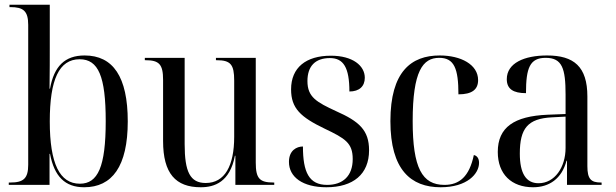

<svg xmlns="http://www.w3.org/2000/svg" viewBox="-20 -780 2597 810"><path d="M335 10C453 10 519 -78 519 -268C519 -456 457 -546 337 -546C254 -546 208 -501 191 -406H189C190 -476 190 -539 190 -575V-760H20V-750H24C78 -750 99 -734 99 -675V-85C99 -28 80 -10 24 -10H17V0H189V-131H191C209 -36 254 10 335 10ZM317 -5C232 -5 190 -89 190 -268C190 -444 229 -530 316 -530C395 -530 426 -458 426 -269C426 -76 393 -5 317 -5Z M827 10C885 10 950 -12 971 -123H973V0H1137V-10H1134C1075 -10 1059 -27 1059 -94V-536H891V-526H894C953 -526 968 -508 968 -440V-203C968 -80 928 -8 848 -8C782 -8 759 -55 759 -172V-536H591V-526H594C652 -526 668 -508 668 -443V-185C668 -48 721 10 827 10Z M1357 10C1470 10 1537 -45 1537 -146C1537 -231 1495 -268 1398 -311C1316 -349 1277 -370 1277 -438C1277 -501 1310 -535 1372 -535C1429 -535 1454 -495 1454 -394C1496 -394 1519 -416 1519 -452C1519 -503 1468 -545 1376 -545C1271 -545 1208 -495 1208 -403C1208 -323 1248 -286 1350 -237C1436 -196 1468 -177 1468 -109C1468 -37 1426 0 1360 0C1284 0 1258 -53 1258 -162C1232 -162 1199 -146 1199 -97C1199 -33 1257 10 1357 10Z M1839 10C1951 10 2001 -47 2001 -93C2001 -111 1993 -123 1979 -126C1960 -35 1918 0 1855 0C1761 0 1721 -71 1721 -269C1721 -481 1764 -536 1833 -536C1896 -536 1914 -491 1914 -382C1971 -382 1997 -402 1997 -442C1997 -508 1924 -546 1835 -546C1715 -546 1627 -478 1627 -269C1627 -63 1714 10 1839 10Z M2229 10C2297 10 2350 -26 2370 -102H2372V0H2518V-10H2515C2473 -10 2458 -25 2458 -79V-373C2458 -499 2401 -546 2288 -546C2192 -546 2118 -514 2118 -446C2118 -404 2146 -387 2199 -387C2199 -493 2215 -536 2282 -536C2352 -536 2366 -491 2366 -381V-299L2290 -296C2149 -290 2080 -243 2080 -139C2080 -45 2138 10 2229 10ZM2252 -7C2199 -7 2173 -49 2173 -132C2173 -238 2206 -280 2309 -285L2366 -288V-156C2366 -74 2320 -7 2252 -7Z"/></svg>

Font: Noto Serif Display SemiCondensed
Style: Regular
Weight: 400
Width: 4
Designer: Monotype Design Team
Foundry: Monotype Imaging Inc.
Version: Version 2.009